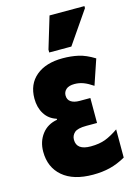

<svg xmlns="http://www.w3.org/2000/svg" viewBox="-119 -840 647 914"><g transform="rotate(-15 204.0 -383.0)"><path d="M224 10Q127 10 74.5 -35Q22 -80 22 -157Q22 -207 49.5 -243Q77 -279 125 -287V-292Q87 -304 67 -336Q47 -368 47 -412Q47 -483 95 -523Q143 -563 226 -563Q267 -563 303 -555Q339 -547 381 -521L339 -397Q314 -414 293 -422Q272 -430 249 -430Q221 -430 207.5 -418Q194 -406 194 -388Q194 -367 209.5 -356.5Q225 -346 252 -346H305V-223H252Q209 -223 193.5 -209Q178 -195 178 -174Q178 -123 248 -123Q291 -123 321.5 -135Q352 -147 385 -170V-31Q346 -9 308 0.5Q270 10 224 10ZM172 -606V-620L219 -776H391V-766L281 -606Z"/></g></svg>

Font: Noto Sans ExtraCondensed Black
Style: Regular
Weight: 900
Width: 2
Designer: Monotype Design Team
Foundry: Monotype Imaging Inc.
Version: Version 2.013; ttfautohint (v1.8.4.7-5d5b)